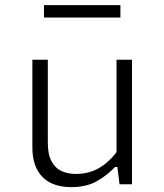

<svg xmlns="http://www.w3.org/2000/svg" viewBox="-20 -740 660 771"><path d="M448 -500H510V0H460L450 -80H448ZM172 -500V-166.5Q172 -119.5 187.2 -91.8Q202.5 -64 227.8 -52.8Q253 -41.5 285.5 -41.5Q341.5 -41.5 385.2 -69.8Q429 -98 462 -149V-69.5H442Q409.5 -35 367.8 -11.8Q326 11.5 265.5 11.5Q218.5 11.5 183.8 -5.5Q149 -22.5 129.5 -58.2Q110 -94 110 -149V-500ZM463.5 -669.5H156.5V-719.5H463.5Z"/></svg>

Font: Monaspace Neon Var
Style: Regular
Weight: 400
Designer: Riley Cran and the Lettermatic Team
Version: Version 1.000 (Monaspace Neon Var)